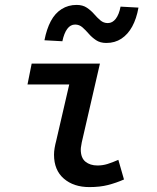

<svg xmlns="http://www.w3.org/2000/svg" viewBox="-20 -750 640 782"><path d="M344 12Q280 12 240 -22.5Q200 -57 200 -120Q200 -133 202.5 -147.5Q205 -162 209 -177L262 -406H92L109 -491H387L313 -170Q312 -162 310.5 -155Q309 -148 309 -141Q309 -107 328 -91.5Q347 -76 377 -76Q398 -76 417.5 -82Q437 -88 462 -99L485 -19Q453 -5 420 3.5Q387 12 344 12ZM413 -575Q388 -575 371 -586.5Q354 -598 341.5 -612.5Q329 -627 316 -638.5Q303 -650 286 -650Q267 -650 254 -632.5Q241 -615 234 -582L161 -586Q170 -632 187 -664Q204 -696 231 -713Q258 -730 292 -730Q317 -730 334 -718.5Q351 -707 363.5 -692.5Q376 -678 389 -667Q402 -656 419 -656Q438 -656 451.5 -673.5Q465 -691 471 -723L544 -719Q536 -674 518.5 -642Q501 -610 474.5 -592.5Q448 -575 413 -575Z"/></svg>

Font: Source Code Pro SemiBold
Style: Italic
Weight: 600
Italic angle: -11°
Monospace: yes
Designer: Paul D. Hunt, Teo Tuominen
Foundry: Adobe Systems Incorporated
Version: Version 1.016;hotconv 1.0.116;makeotfexe 2.5.65601